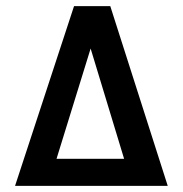

<svg xmlns="http://www.w3.org/2000/svg" viewBox="-20 -605 595 625"><path d="M29 0 221 -585H339L526 0ZM164 -88H384L275 -447Z"/></svg>

Font: Alumni Sans
Style: Bold
Weight: 700
Designer: Robert E. Leuschke
Foundry: Robert E. Leuschke
Version: Version 1.018